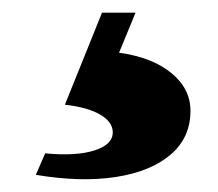

<svg xmlns="http://www.w3.org/2000/svg" viewBox="-20 -30 341 300"><path d="M36 243.2 50.6 209.6Q98.6 214.2 127.4 205.1Q156.2 196 156.2 176.8Q156.2 160.6 136.6 149.1Q117 137.6 81.4 133.6L139.4 -10.2H191.8L166 52.4Q217.4 59.4 247.5 83.9Q277.6 108.4 277.6 143.2Q277.6 185 246.7 211.5Q215.8 238 161.3 246.5Q106.8 255 36 243.2Z"/></svg>

Font: Platypi Light
Style: Regular
Weight: 300
Designer: David Sargent
Foundry: Bolt Cutter Type
Version: Version 1.200